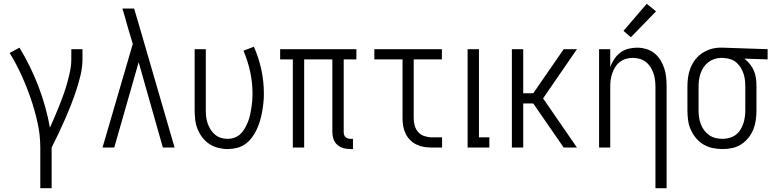

<svg xmlns="http://www.w3.org/2000/svg" viewBox="-20 -780 4078 1015"><path d="M193 215V0Q193 -66 178.5 -131.5Q164 -197 142.5 -259.5Q121 -322 93.5 -382.5Q66 -443 31 -500L83 -528Q142 -431 183 -324Q224 -217 244 -105Q257 -134 269.5 -163.5Q282 -193 294 -222.5Q306 -252 316.5 -282Q327 -312 335.5 -342.5Q344 -373 350.5 -404.5Q357 -436 357 -468V-520H416V-468Q416 -426 406.5 -385.5Q397 -345 384 -305.5Q371 -266 356 -227.5Q341 -189 324 -150.5Q307 -112 289.5 -74.5Q272 -37 253 0V215Z M522 0 682 -548 657 -631Q650 -657 642.5 -683Q635 -709 627 -735H689L715 -647L903 0H841L713 -451L584 0Z M1183 8Q1158 8 1133 1.5Q1108 -5 1086.5 -19Q1065 -33 1049.5 -53.5Q1034 -74 1024.5 -97.5Q1015 -121 1012 -146.5Q1009 -172 1009 -197V-520H1068V-197Q1068 -179 1070 -161.5Q1072 -144 1078 -127Q1084 -110 1093.5 -95Q1103 -80 1116.5 -68.5Q1130 -57 1147.5 -51.5Q1165 -46 1183 -46Q1202 -46 1220 -52.5Q1238 -59 1251.5 -72Q1265 -85 1274.5 -102Q1284 -119 1291 -136.5Q1298 -154 1302 -172.5Q1306 -191 1309 -210Q1312 -229 1313.5 -247.5Q1315 -266 1315 -285Q1315 -344 1302.5 -401Q1290 -458 1267 -512L1322 -533Q1348 -475 1361.5 -412Q1375 -349 1375 -285Q1375 -260 1372.5 -236Q1370 -212 1365.5 -187.5Q1361 -163 1354 -139.5Q1347 -116 1336.5 -94Q1326 -72 1311 -52Q1296 -32 1276 -18Q1256 -4 1232 2Q1208 8 1183 8Z M1832 8Q1813 8 1795 3Q1777 -2 1763 -14.5Q1749 -27 1743 -45Q1737 -63 1737 -81V-466H1588V0H1528V-466H1461V-520H1864V-466H1797V-81Q1797 -74 1799 -67.5Q1801 -61 1806 -56Q1811 -51 1818 -48.5Q1825 -46 1832 -46H1846V8Z M2262 0Q2241 0 2220.5 -3.5Q2200 -7 2181.5 -16Q2163 -25 2148 -40Q2133 -55 2124 -74Q2115 -93 2111.5 -113.5Q2108 -134 2108 -155V-466H1959V-520H2316V-466H2167V-155Q2167 -135 2172.5 -115.5Q2178 -96 2191 -81.5Q2204 -67 2223.5 -60.5Q2243 -54 2262 -54H2317V0Z M2452 0V-520H2512V-54H2567V0Z M2686 0V-520H2746V-287H2799L2960 -520H3030L2851 -260L3030 0H2960L2799 -233H2746V0Z M3445 215V-323Q3445 -341 3442.5 -359Q3440 -377 3434 -394Q3428 -411 3418 -426.5Q3408 -442 3393.5 -453Q3379 -464 3361.5 -469Q3344 -474 3325 -474Q3307 -474 3289.5 -469Q3272 -464 3257.5 -453Q3243 -442 3233 -426.5Q3223 -411 3217 -394Q3211 -377 3208.5 -359Q3206 -341 3206 -323V0H3147V-520H3206V-426Q3214 -448 3227.5 -468Q3241 -488 3259.5 -502Q3278 -516 3301 -522Q3324 -528 3348 -528Q3372 -528 3396 -521Q3420 -514 3439 -499Q3458 -484 3471 -463Q3484 -442 3491.5 -419Q3499 -396 3501.5 -371.5Q3504 -347 3504 -323V215ZM3315 -583 3276 -617 3399 -760 3448 -720Z M3800 8Q3773 8 3747 2.5Q3721 -3 3698.5 -16.5Q3676 -30 3659 -50.5Q3642 -71 3631.5 -95Q3621 -119 3617.5 -145Q3614 -171 3614 -197V-323Q3614 -348 3617.5 -373Q3621 -398 3630.5 -421.5Q3640 -445 3655.5 -465Q3671 -485 3692 -499Q3713 -513 3737.5 -520.5Q3762 -528 3787 -528H3801L4038 -520V-466L3915 -470Q3932 -457 3945 -440.5Q3958 -424 3966 -404.5Q3974 -385 3976.5 -364.5Q3979 -344 3979 -323V-197Q3979 -171 3975.5 -145.5Q3972 -120 3962.5 -96Q3953 -72 3936.5 -51.5Q3920 -31 3898.5 -17Q3877 -3 3851.5 2.5Q3826 8 3800 8ZM3799 -46Q3818 -46 3836 -51Q3854 -56 3868.5 -66.5Q3883 -77 3893 -92.5Q3903 -108 3909 -125.5Q3915 -143 3917.5 -161Q3920 -179 3920 -197V-323Q3920 -340 3918 -357.5Q3916 -375 3910.5 -391Q3905 -407 3896 -422Q3887 -437 3874 -448.5Q3861 -460 3844.5 -466Q3828 -472 3811 -473L3801 -474H3792Q3774 -474 3756.5 -468Q3739 -462 3724.5 -451Q3710 -440 3700 -425Q3690 -410 3684 -393Q3678 -376 3675.5 -358.5Q3673 -341 3673 -323V-197Q3673 -179 3675.5 -160.5Q3678 -142 3684.5 -124.5Q3691 -107 3702.5 -91.5Q3714 -76 3729 -65.5Q3744 -55 3762.5 -50.5Q3781 -46 3799 -46Z"/></svg>

Font: Iosevka QP Light
Style: Regular
Weight: 300
Designer: Belleve Invis
Foundry: Belleve Invis
Version: Version 20.0.0; ttfautohint (v1.8.4)